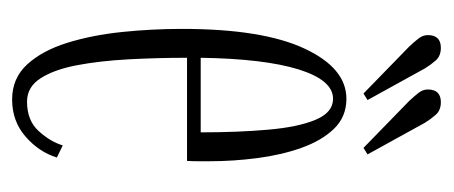

<svg xmlns="http://www.w3.org/2000/svg" viewBox="-230 -488 730 309"><g transform="rotate(90 134.5 -334.0)"><path d="M140.5 11Q106.5 11 84.2 -13.2Q62 -37.5 49.5 -77.5Q37 -117.5 32 -165.8Q27 -214 27 -262.5Q27 -391.5 58.5 -459.2Q90 -527 139.5 -527Q168.5 -527 187.8 -507Q207 -487 218.5 -454.5Q230 -422 235 -383.2Q240 -344.5 240 -307Q240 -297.5 240 -288.5Q240 -279.5 239.5 -270.5H73.5Q73.5 -222 76 -176Q78.5 -130 85.5 -93.2Q92.5 -56.5 106.5 -34.8Q120.5 -13 144 -13Q174.5 -13 191.5 -31.8Q208.5 -50.5 214.5 -70.5L234 -61Q225 -32 200.2 -10.5Q175.5 11 140.5 11ZM139.5 -505.5Q109.5 -505.5 92.2 -450Q75 -394.5 73.5 -292.5H193.5Q193.5 -353 189.2 -401.2Q185 -449.5 173.2 -477.5Q161.5 -505.5 139.5 -505.5ZM218.5 -554.5 143 -628Q135.5 -636 130 -643Q124.5 -650 124.5 -658Q124.5 -679 145 -679Q158 -679 165.2 -670.8Q172.5 -662.5 178 -653.5L229 -561ZM131 -554.5 55.5 -628Q48 -636 42.5 -643Q37 -650 37 -658Q37 -679 57.5 -679Q70.5 -679 77.8 -670.8Q85 -662.5 90.5 -653.5L141.5 -561Z"/></g></svg>

Font: Imbue 50pt ExtraLight
Style: Regular
Weight: 200
Designer: Tyler Finck
Foundry: Etcetera Type Company
Version: Version 1.102; ttfautohint (v1.8.3)